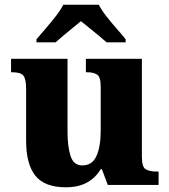

<svg xmlns="http://www.w3.org/2000/svg" viewBox="-20 -786 720 816"><path d="M260 10Q170 10 130.5 -39Q91 -88 91 -188V-407Q91 -450 79.5 -464.5Q68 -479 31 -479H27V-536H267V-226Q267 -162 280 -122.5Q293 -83 330 -83Q372 -83 390 -123Q408 -163 408 -231V-418Q408 -460 392 -469.5Q376 -479 349 -479H345V-536H583V-119Q583 -76 599.5 -66.5Q616 -57 644 -57H654V0H438L413 -67H408Q385 -29 348.5 -9.5Q312 10 260 10ZM135 -619Q151 -638 173.5 -664Q196 -690 217 -717Q238 -744 249 -766H400Q411 -744 432 -717Q453 -690 476 -664Q499 -638 514 -619V-606H433Q421 -617 401 -633.5Q381 -650 360 -667Q339 -684 324 -696Q309 -684 288.5 -667Q268 -650 248 -633.5Q228 -617 216 -606H135Z"/></svg>

Font: Noto Serif Devanagari ExtraBold
Style: Regular
Weight: 800
Designer: Universal Thirst, Indian Type Foundry and the Monotype Design Team
Foundry: Monotype Imaging Inc.
Version: Version 2.004; ttfautohint (v1.8.4.7-5d5b)